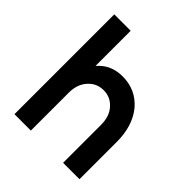

<svg xmlns="http://www.w3.org/2000/svg" viewBox="-193 -826 952 952"><g transform="rotate(45 283.5 -350.0)"><path d="M517 0V-262Q517 -318 502.5 -363.5Q488 -409 460 -443Q401 -512 308 -512Q235 -512 188 -466Q185 -463 182 -460Q179 -457 176 -454V-700H61V0H176V-266Q176 -325 209 -361Q241 -397 290 -397Q338 -397 370 -361Q402 -326 402 -266V0Z"/></g></svg>

Font: Unageo
Style: SemiBold
Weight: 600
Designer: Richard Sepsi
Foundry: Richard Sepsi
Version: Version 2.000